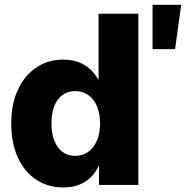

<svg xmlns="http://www.w3.org/2000/svg" viewBox="-20 -786 791 816"><path d="M249.5 10.7Q184.1 10.7 133.8 -22.5Q83.5 -55.7 55.7 -116.7Q27.8 -177.7 27.8 -261.7Q27.8 -344.7 56.4 -405.5Q85 -466.3 135 -499.5Q185.1 -532.7 248 -532.7Q284.2 -532.7 312.3 -522.5Q340.3 -512.2 361.6 -493.4Q382.8 -474.6 397.9 -447.3H398.9V-727.5H567.9V0H400.9V-81.5H399.4Q386.7 -52.7 365.2 -32Q343.8 -11.2 314.7 -0.2Q285.6 10.7 249.5 10.7ZM299.3 -123.5Q331.1 -123.5 355 -140.6Q378.9 -157.7 392.1 -188.7Q405.3 -219.7 405.3 -261.7Q405.3 -303.7 392.1 -334.5Q378.9 -365.2 355 -382.1Q331.1 -398.9 299.3 -398.9Q268.1 -398.9 245.4 -382.3Q222.7 -365.7 210.7 -335Q198.7 -304.2 198.7 -261.7Q198.7 -219.2 210.9 -188.2Q223.1 -157.2 245.6 -140.4Q268.1 -123.5 299.3 -123.5ZM628.4 -577.1V-765.6H750L724.1 -577.1Z"/></svg>

Font: Inter 28pt ExtraBold
Style: Regular
Weight: 800
Designer: Rasmus Andersson
Foundry: rsms
Version: Version 4.001;git-66647c0bb